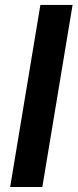

<svg xmlns="http://www.w3.org/2000/svg" viewBox="-20 -747 310 767"><path d="M269.9 -727.3H141.3L20.6 0H149.1Z"/></svg>

Font: Margiela Sans Semi Bold
Style: Italic
Weight: 600
Italic angle: -9.39999°
Designer: Stefan Endress, Andreas Faust
Version: Version 1.100;FEAKit 1.0